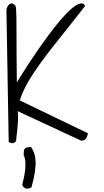

<svg xmlns="http://www.w3.org/2000/svg" viewBox="-20 -850 623 1153"><path d="M18.6 -788.1Q19.5 -799.8 24.4 -809.6Q29.3 -819.3 36.6 -824.7Q43.9 -830.1 51.8 -829.6Q59.6 -829.1 67.4 -820.3Q71.3 -820.3 73.7 -813Q76.2 -805.7 77.1 -786.6Q78.1 -767.6 78.6 -734.4Q79.1 -701.2 79.1 -649.4Q79.1 -597.7 79.6 -524.9Q80.1 -452.1 81.1 -354.5Q85 -361.3 102.1 -389.2Q119.1 -417 145.5 -457.5Q171.9 -498 204.6 -545.4Q237.3 -592.8 272 -639.6Q306.6 -686.5 341.3 -727.5Q376 -768.6 405.3 -794.4Q434.6 -820.3 457.5 -827.6Q480.5 -835 491.2 -814.5Q406.2 -705.1 340.8 -624Q275.4 -543 228 -478Q180.7 -413.1 148.9 -358.4Q117.2 -303.7 98.6 -247.1L507.8 -49.8Q505.9 -33.2 496.6 -18.6Q487.3 -3.9 465.8 -5.9L85.9 -182.6Q88.9 -167 88.4 -145Q87.9 -123 86.4 -99.6Q85 -76.2 82 -54.7Q79.1 -33.2 78.1 -19.5Q80.1 1 64 7.8Q47.9 14.6 32.2 1ZM168.9 275.4Q146.5 286.1 134.3 281.7Q122.1 277.3 113.3 260.7Q117.2 244.1 122.6 220.7Q127.9 197.3 130.9 172.4Q133.8 147.5 132.3 123.5Q130.9 99.6 122.1 81.1Q122.1 65.4 123.5 56.2Q125 46.9 129.4 42Q133.8 37.1 143.1 35.2Q152.3 33.2 167 33.2Q176.8 47.9 184.1 66.9Q191.4 85.9 193.4 113.8Q195.3 141.6 189.9 180.7Q184.6 219.7 168.9 275.4Z"/></svg>

Font: Shadows Into Light Two
Style: Regular
Weight: 400
Designer: Kimberly Geswein
Foundry: Kimberly Geswein
Version: Version 1.003 2012